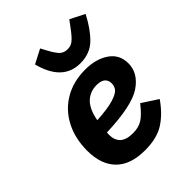

<svg xmlns="http://www.w3.org/2000/svg" viewBox="-221 -906 1042 1042"><g transform="rotate(-45 300.0 -385.0)"><path d="M56 -208Q56 -303 94 -375.5Q132 -448 200.5 -488Q269 -528 360 -528Q442 -528 496 -491Q550 -454 550 -386Q550 -311 476 -260.5Q402 -210 202 -203Q201 -195 201 -186Q201 -144 225 -122Q249 -100 300 -100Q343 -100 372.5 -118.5Q402 -137 442 -188L533 -129Q486 -61 429 -24.5Q372 12 281 12Q169 12 112.5 -45.5Q56 -103 56 -208ZM215 -301 212 -287Q298 -292 341 -305.5Q384 -319 396.5 -335.5Q409 -352 409 -373Q409 -398 393 -411.5Q377 -425 345 -425Q296 -425 262.5 -395Q229 -365 215 -301ZM187 -740 268 -782 288 -745Q309 -706 326 -689.5Q343 -673 372 -673Q397 -673 416.5 -689.5Q436 -706 466 -747L492 -782L575 -740Q535 -662 487.5 -616Q440 -570 366 -570Q231 -570 187 -740Z"/></g></svg>

Font: iA Writer Mono V
Style: Regular
Weight: 400
Italic angle: -9.5°
Designer: Mike Abbink, Paul van der Laan, Pieter van Rosmalen
Foundry: Bold Monday
Version: Version 2.000